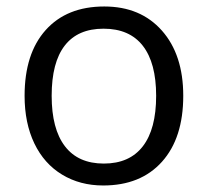

<svg xmlns="http://www.w3.org/2000/svg" viewBox="-20 -565 644 595"><path d="M547.9 -268.1Q547.9 -137.2 481.9 -63.7Q416 9.8 299.8 9.8Q228 9.8 172.4 -23.9Q116.7 -57.6 86.4 -120.6Q56.2 -183.6 56.2 -268.1Q56.2 -398.9 121.6 -471.9Q187 -544.9 303.2 -544.9Q415.5 -544.9 481.7 -470.2Q547.9 -395.5 547.9 -268.1ZM140.1 -268.1Q140.1 -165.5 181.2 -111.8Q222.2 -58.1 301.8 -58.1Q381.3 -58.1 422.6 -111.6Q463.9 -165 463.9 -268.1Q463.9 -370.1 422.6 -423.1Q381.3 -476.1 300.8 -476.1Q221.2 -476.1 180.7 -423.8Q140.1 -371.6 140.1 -268.1Z"/></svg>

Font: f0_46825 
Style: Regular
Weight: 400
Foundry: Ascender Corporation
Version: Version 1.10